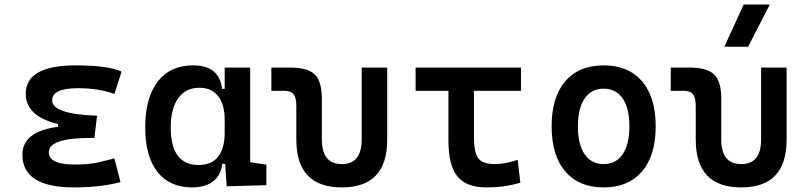

<svg xmlns="http://www.w3.org/2000/svg" viewBox="-20 -815 3556 845"><path d="M305.7 9.8Q78.6 9.8 78.6 -134.3Q78.6 -245.1 262.7 -259.8L407.2 -305.7L395.5 -208H379.9Q194.8 -208 194.8 -145Q194.8 -90.8 309.6 -90.8Q371.1 -90.8 411.4 -100.1Q451.7 -109.4 483.4 -117.7L510.3 -13.7Q470.7 -2.9 419.2 3.4Q367.7 9.8 305.7 9.8ZM235.4 -211.9V-269Q93.3 -303.7 93.3 -402.3Q93.3 -527.3 313.5 -527.3Q453.6 -527.3 515.1 -500L483.4 -401.4Q415 -426.8 324.2 -426.8Q209.5 -426.8 209.5 -373.5Q209.5 -312.5 407.2 -305.7L395.5 -208Z M824.7 9.8Q727.1 9.8 673.1 -58.3Q619.1 -126.5 619.1 -253.9Q619.1 -384.3 674.1 -455.8Q729 -527.3 829.6 -527.3Q887.7 -527.3 919.4 -501.7Q951.2 -476.1 957.5 -423.8H999L968.8 -287.6Q968.8 -355.5 939.9 -392.1Q911.1 -428.7 857.9 -428.7Q797.4 -428.7 764.4 -383.1Q731.4 -337.4 731.4 -253.9Q731.4 -88.9 854.5 -88.9Q911.1 -88.9 939.9 -125.5Q968.8 -162.1 968.8 -230V-256.3L1003.9 -93.8H958Q954.6 -59.6 937.3 -36.4Q919.9 -13.2 891.4 -1.7Q862.8 9.8 824.7 9.8ZM977.5 4.9 968.8 -128.9V-243.7L1081.1 -223.1V-101.1L1152.3 -90.3V0ZM968.8 -166V-517.6H1081.1V-186.5Z M1484.4 9.8Q1284.2 9.8 1284.2 -200.2V-347.2Q1284.2 -384.8 1272 -400.1Q1259.8 -415.5 1229.5 -415.5H1174.3V-517.6H1257.8Q1334.5 -517.6 1365.5 -487.1Q1396.5 -456.5 1396.5 -380.9V-201.2Q1396.5 -92.8 1484.4 -92.8Q1571.8 -92.8 1571.8 -201.2V-517.6H1684.1V-200.2Q1684.1 9.8 1484.4 9.8Z M2121.1 9.8Q2032.2 9.8 1992.9 -39.1Q1953.6 -87.9 1953.6 -195.3V-517.6H2065.9V-210Q2065.9 -148.4 2083.3 -120.6Q2100.6 -92.8 2160.2 -92.8Q2180.2 -92.8 2204.3 -97.4Q2228.5 -102.1 2258.3 -111.3L2270 -10.7Q2232.4 0 2196.5 4.9Q2160.6 9.8 2121.1 9.8ZM1809.1 -415.5V-517.6H2272.9V-415.5Z M2636.7 9.8Q2527.8 9.8 2467.8 -60.5Q2407.7 -130.9 2407.7 -258.8Q2407.7 -387.2 2467.8 -457.3Q2527.8 -527.3 2636.7 -527.3Q2745.6 -527.3 2805.7 -457.3Q2865.7 -387.2 2865.7 -258.8Q2865.7 -130.9 2805.7 -60.5Q2745.6 9.8 2636.7 9.8ZM2636.7 -92.8Q2690.9 -92.8 2720.5 -136.2Q2750 -179.7 2750 -258.8Q2750 -338.4 2720.5 -381.6Q2690.9 -424.8 2636.7 -424.8Q2582.5 -424.8 2553 -381.6Q2523.4 -338.4 2523.4 -258.8Q2523.4 -179.7 2553 -136.2Q2582.5 -92.8 2636.7 -92.8Z M3242.2 9.8Q3042 9.8 3042 -200.2V-347.2Q3042 -384.8 3029.8 -400.1Q3017.6 -415.5 2987.3 -415.5H2932.1V-517.6H3015.6Q3092.3 -517.6 3123.3 -487.1Q3154.3 -456.5 3154.3 -380.9V-201.2Q3154.3 -92.8 3242.2 -92.8Q3329.6 -92.8 3329.6 -201.2V-517.6H3441.9V-200.2Q3441.9 9.8 3242.2 9.8ZM3168 -609.4 3252.9 -794.9H3367.7L3272.5 -609.4Z"/></svg>

Font: Cascadia Mono Medium
Style: Regular
Weight: 500
Monospace: yes
Designer: Aaron Bell
Foundry: Saja Typeworks
Version: Version 2407.024